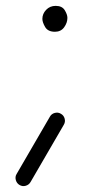

<svg xmlns="http://www.w3.org/2000/svg" viewBox="-20 -511 333 648"><path d="M123 -447.3Q123 -464.4 135.7 -477.8Q148.4 -491.2 168 -491.2Q189.5 -491.2 198.5 -476.6Q207.5 -461.9 207.5 -450.7Q207.5 -434.1 196.5 -418.9Q185.5 -403.8 165.5 -403.8Q141.6 -403.8 132.3 -419.9Q123 -436 123 -447.3ZM45.9 113.3Q36.6 107.9 33.4 96.7Q30.3 85.4 36.1 76.2L148.4 -117.2Q153.8 -127 165 -129.9Q176.3 -132.8 185.5 -127Q195.3 -121.6 198.2 -110.6Q201.2 -99.6 195.3 -89.8L83 103.5Q77.6 112.8 66.7 116Q55.7 119.1 45.9 113.3Z"/></svg>

Font: Mikhak-DS1-FD Light
Style: Regular
Weight: 300
Designer: Amin Abedi
Version: Version 3.2